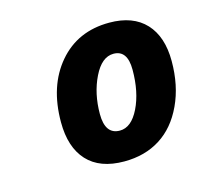

<svg xmlns="http://www.w3.org/2000/svg" viewBox="-64 -792 522 494"><g transform="rotate(-15 197.5 -544.5)"><path d="M210.9 -367.2Q146 -367.2 112.5 -403.6Q79.1 -439.9 79.1 -506.8Q79.1 -603 129.9 -662.6Q180.7 -722.2 265.1 -722.2Q328.1 -722.2 361.6 -686.3Q395 -650.4 395 -585.2Q395 -520 371.3 -469.5Q347.7 -418.9 306.9 -393.1Q266.1 -367.2 210.9 -367.2ZM254.9 -642.1Q223.6 -642.1 202.4 -598.9Q181.2 -555.7 181.2 -501.2Q181.2 -446.8 220.2 -446.8Q251 -446.8 271.5 -488.5Q292 -530.3 292 -589.8Q292 -642.1 254.9 -642.1Z"/></g></svg>

Font: Open Sans Hebrew
Style: Bold Italic
Weight: 700
Italic angle: -12°
Foundry: Ascender Corporation, Yanek Iontef
Version: Version 2.001;PS 002.001;hotconv 1.0.70;makeotf.lib2.5.58329